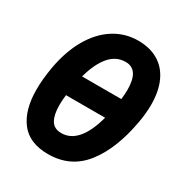

<svg xmlns="http://www.w3.org/2000/svg" viewBox="-175 -862 950 1005"><g transform="rotate(30 300.0 -359.5)"><path d="M37 -248Q37 -310.5 50 -384.5Q69.5 -494 115 -572.8Q160.5 -651.5 226.5 -693.2Q292.5 -735 372 -735Q442.5 -735 493 -705Q543.5 -675 570.2 -617.2Q597 -559.5 597 -477Q597 -426.5 586.5 -368Q554.5 -189 473.8 -86.5Q393 16 257.5 16Q145 16 91 -54Q37 -124 37 -248ZM422 -298.5H185.5Q181.5 -264 181.5 -236Q181.5 -179 200.2 -146.5Q219 -114 263 -114Q372 -114 422 -298.5ZM446.5 -425.5Q450.5 -458.5 450.5 -483.5Q450.5 -605.5 370 -605.5Q313 -605.5 273 -558.8Q233 -512 209.5 -425.5Z"/></g></svg>

Font: JuliaMono ExtraBoldItalic
Style: Regular
Weight: 800
Italic angle: -9°
Monospace: yes
Designer: cormullion
Foundry: corm
Version: Version 0.049; ttfautohint (v1.8.4)